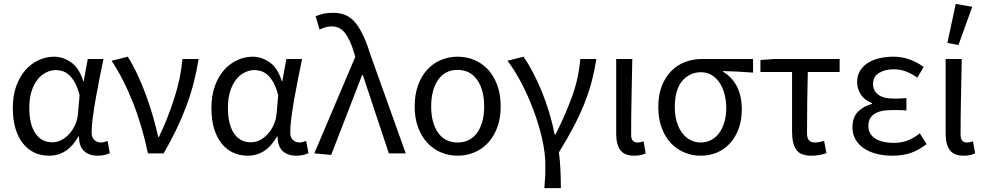

<svg xmlns="http://www.w3.org/2000/svg" viewBox="-20 -790 5071 989"><path d="M233 12Q191 12 157 -4Q123 -20 98 -51.5Q73 -83 59.5 -128.5Q46 -174 46 -234Q46 -297 63.5 -346Q81 -395 110.5 -428.5Q140 -462 178.5 -480Q217 -498 259 -498Q304 -498 346 -469Q388 -440 409 -371H411L432 -486H513Q503 -438 492.5 -385.5Q482 -333 473 -282Q464 -231 458 -185.5Q452 -140 452 -107Q452 -82 466 -69Q480 -56 500 -56Q508 -56 517 -58.5Q526 -61 534 -64L546 -1Q535 4 520 8Q505 12 483 12Q439 12 413 -12Q387 -36 387 -87H384Q328 12 233 12ZM250 -57Q274 -57 297 -69Q320 -81 338 -101.5Q356 -122 368 -149.5Q380 -177 382 -208L390 -299Q380 -339 366 -364Q352 -389 336 -403.5Q320 -418 302.5 -423.5Q285 -429 268 -429Q242 -429 217 -416.5Q192 -404 173 -380Q154 -356 142.5 -319.5Q131 -283 131 -235Q131 -150 162 -103.5Q193 -57 250 -57Z M742 0Q728 -67 709 -132.5Q690 -198 666 -259Q642 -320 614 -375Q586 -430 555 -477L638 -498Q663 -459 687 -408Q711 -357 731.5 -301.5Q752 -246 768 -190Q784 -134 795 -85H799Q844 -179 877.5 -283Q911 -387 920 -486H1003Q993 -423 977.5 -363Q962 -303 940 -244Q918 -185 889 -124.5Q860 -64 823 0Z M1256 12Q1214 12 1180 -4Q1146 -20 1121 -51.5Q1096 -83 1082.5 -128.5Q1069 -174 1069 -234Q1069 -297 1086.5 -346Q1104 -395 1133.5 -428.5Q1163 -462 1201.5 -480Q1240 -498 1282 -498Q1327 -498 1369 -469Q1411 -440 1432 -371H1434L1455 -486H1536Q1526 -438 1515.5 -385.5Q1505 -333 1496 -282Q1487 -231 1481 -185.5Q1475 -140 1475 -107Q1475 -82 1489 -69Q1503 -56 1523 -56Q1531 -56 1540 -58.5Q1549 -61 1557 -64L1569 -1Q1558 4 1543 8Q1528 12 1506 12Q1462 12 1436 -12Q1410 -36 1410 -87H1407Q1351 12 1256 12ZM1273 -57Q1297 -57 1320 -69Q1343 -81 1361 -101.5Q1379 -122 1391 -149.5Q1403 -177 1405 -208L1413 -299Q1403 -339 1389 -364Q1375 -389 1359 -403.5Q1343 -418 1325.5 -423.5Q1308 -429 1291 -429Q1265 -429 1240 -416.5Q1215 -404 1196 -380Q1177 -356 1165.5 -319.5Q1154 -283 1154 -235Q1154 -150 1185 -103.5Q1216 -57 1273 -57Z M1686 8 1599 0 1810 -497 1804 -518Q1784 -585 1757.5 -619.5Q1731 -654 1689 -654Q1669 -654 1654.5 -649Q1640 -644 1626 -638L1606 -706Q1623 -714 1644 -719Q1665 -724 1698 -724Q1770 -724 1812 -671.5Q1854 -619 1886 -514L2070 0H1983L1849 -403H1845Z M2337 12Q2292 12 2251.5 -5Q2211 -22 2181 -54.5Q2151 -87 2133.5 -134Q2116 -181 2116 -242Q2116 -303 2133.5 -351Q2151 -399 2181 -431.5Q2211 -464 2251.5 -481Q2292 -498 2337 -498Q2383 -498 2423.5 -481Q2464 -464 2494 -431.5Q2524 -399 2541.5 -351Q2559 -303 2559 -242Q2559 -181 2541.5 -134Q2524 -87 2494 -54.5Q2464 -22 2423.5 -5Q2383 12 2337 12ZM2337 -56Q2402 -56 2438 -106.5Q2474 -157 2474 -242Q2474 -327 2438 -378.5Q2402 -430 2337 -430Q2272 -430 2236.5 -378.5Q2201 -327 2201 -242Q2201 -157 2236.5 -106.5Q2272 -56 2337 -56Z M2784 179Q2785 163 2786 149.5Q2787 136 2788 122.5Q2789 109 2789 93.5Q2789 78 2789 58Q2789 -2 2772.5 -75Q2756 -148 2728.5 -221.5Q2701 -295 2666 -362Q2631 -429 2594 -477L2677 -498Q2699 -466 2723 -421Q2747 -376 2769 -323Q2791 -270 2808.5 -212Q2826 -154 2837 -97H2841Q2888 -188 2924.5 -286.5Q2961 -385 2969 -486H3052Q3042 -424 3027.5 -369Q3013 -314 2990.5 -257.5Q2968 -201 2936 -139.5Q2904 -78 2859 -5Q2865 39 2867 88Q2869 137 2869 179Z M3247 12Q3196 12 3175 -17.5Q3154 -47 3154 -101V-486H3237Q3235 -387 3233 -285Q3231 -183 3231 -95Q3231 -56 3265 -56Q3277 -56 3295 -62L3306 0Q3295 5 3281 8.5Q3267 12 3247 12Z M3589 12Q3545 12 3505.5 -4.5Q3466 -21 3436 -52.5Q3406 -84 3388.5 -131Q3371 -178 3371 -238Q3371 -302 3389.5 -348.5Q3408 -395 3439 -425.5Q3470 -456 3510 -471Q3550 -486 3593 -486H3859V-416Q3817 -419 3782 -421Q3747 -423 3705 -424V-420Q3750 -394 3775.5 -345Q3801 -296 3801 -227Q3801 -170 3784.5 -126Q3768 -82 3739.5 -51Q3711 -20 3672.5 -4Q3634 12 3589 12ZM3590 -56Q3618 -56 3642.5 -68.5Q3667 -81 3684 -104Q3701 -127 3711 -160Q3721 -193 3721 -234Q3721 -270 3712.5 -303.5Q3704 -337 3687.5 -362.5Q3671 -388 3646.5 -403Q3622 -418 3591 -418Q3533 -418 3494.5 -373.5Q3456 -329 3456 -238Q3456 -196 3466 -162.5Q3476 -129 3494 -105Q3512 -81 3536.5 -68.5Q3561 -56 3590 -56Z M4159 12Q4103 12 4081.5 -19Q4060 -50 4060 -110V-419H3897V-481L3967 -486H4305V-419H4141Q4139 -337 4138 -257.5Q4137 -178 4137 -104Q4137 -78 4147.5 -67Q4158 -56 4178 -56Q4189 -56 4201 -58.5Q4213 -61 4225 -64L4237 -1Q4223 4 4202.5 8Q4182 12 4159 12Z M4576 12Q4531 12 4493.5 2Q4456 -8 4428.5 -27Q4401 -46 4386 -73Q4371 -100 4371 -134Q4371 -187 4400.5 -215.5Q4430 -244 4472 -255V-259Q4434 -273 4414.5 -303Q4395 -333 4395 -367Q4395 -400 4410 -425Q4425 -450 4450.5 -466Q4476 -482 4509.5 -490Q4543 -498 4581 -498Q4625 -498 4664.5 -484Q4704 -470 4738 -445L4705 -390Q4676 -411 4646.5 -422Q4617 -433 4583 -433Q4538 -433 4507.5 -414Q4477 -395 4477 -357Q4477 -324 4503 -303Q4529 -282 4588 -282Q4602 -282 4616 -282.5Q4630 -283 4649 -285V-221Q4627 -223 4609 -223Q4591 -223 4573 -223Q4453 -223 4453 -141Q4453 -100 4487.5 -77Q4522 -54 4585 -54Q4620 -54 4651.5 -65Q4683 -76 4718 -103L4753 -48Q4709 -14 4668 -1Q4627 12 4576 12Z M4944 12Q4893 12 4872 -17.5Q4851 -47 4851 -101V-486H4934Q4932 -387 4930 -285Q4928 -183 4928 -95Q4928 -56 4962 -56Q4974 -56 4992 -62L5003 0Q4992 5 4978 8.5Q4964 12 4944 12ZM4860 -569 4903 -770 4988 -755 4917 -558Z"/></svg>

Font: CV Source Sans
Style: Regular
Weight: 400
Designer: Paul D. Hunt
Foundry: Adobe Systems Incorporated
Version: Version 3.001